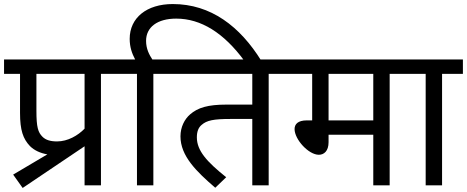

<svg xmlns="http://www.w3.org/2000/svg" viewBox="-20 -916 2308 949"><path d="M45 -53 92 13 398 -193V0H479V-551H583V-622H0V-551H79V-358C79 -272 94 -230 128 -194C149 -173 179 -159 214 -153ZM398 -551V-280C365 -246 315 -217 262 -217C229 -217 206 -224 190 -240C168 -262 160 -287 160 -369V-551Z M657 -551V0H738V-551H841V-622H733C718 -645 702 -674 702 -714C702 -782 758 -824 851 -824C973 -824 1086 -754 1188 -615H1272C1166 -786 1022 -896 834 -896C705 -896 621 -828 621 -724C621 -684 632 -652 648 -622H568V-551Z M1308 -551H1411V-622H827V-551H1227V-399H1099C1008 -399 958 -384 920 -351C892 -327 872 -288 872 -242C872 -145 951 -68 1044 12L1098 -40C1003 -116 953 -171 953 -237C953 -266 961 -286 977 -299C1002 -321 1036 -328 1118 -328H1227V0H1308Z M1906 -551H2009V-622H1397V-551H1523V-321H1497C1452 -321 1436 -302 1436 -278C1436 -227 1505 -151 1556 -151C1581 -151 1604 -169 1604 -213V-250H1825V0H1906ZM1825 -551V-321H1604V-551Z M2165 -551H2268V-622H1995V-551H2084V0H2165Z"/></svg>

Font: Noto Sans Devanagari UI
Style: Regular
Weight: 400
Designer: Jelle Bosma - Monotype Design Team
Foundry: Monotype Imaging Inc.
Version: Version 2.003